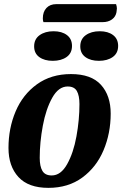

<svg xmlns="http://www.w3.org/2000/svg" viewBox="-20 -888 591 928"><path d="M515 -339Q515 -244 480.5 -162Q446 -80 378 -30Q310 20 214 20Q117 20 69 -32.5Q21 -85 21 -173Q21 -268 55.5 -349.5Q90 -431 158.5 -480.5Q227 -530 323 -530Q421 -530 468 -478Q515 -426 515 -339ZM172 -125Q172 -84 185 -62Q198 -40 230 -40Q274 -40 304.5 -94.5Q335 -149 349.5 -229Q364 -309 364 -385Q364 -426 351.5 -448Q339 -470 307 -470Q263 -470 232.5 -415.5Q202 -361 187 -280.5Q172 -200 172 -125ZM545 -847Q545 -841 543 -829Q539 -807 521 -794Q503 -781 476 -781H190Q187 -789 187 -799Q187 -831 204.5 -849.5Q222 -868 252 -868H541Q545 -856 545 -847ZM328 -666Q328 -631 302 -612.5Q276 -594 235 -594Q195 -594 170 -612Q145 -630 145 -664Q145 -699 171.5 -718Q198 -737 239 -737Q279 -737 303.5 -718.5Q328 -700 328 -666ZM551 -666Q551 -631 525 -612.5Q499 -594 458 -594Q418 -594 393 -612Q368 -630 368 -664Q368 -699 394.5 -718Q421 -737 462 -737Q502 -737 526.5 -718.5Q551 -700 551 -666Z"/></svg>

Font: Sansita
Style: Bold Italic
Weight: 700
Italic angle: -11°
Designer: Pablo Cosgaya
Foundry: Omnibus-Type
Version: Version 1.006